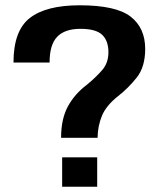

<svg xmlns="http://www.w3.org/2000/svg" viewBox="-20 -700 606 726"><path d="M211 -179H349Q349.5 -223.5 365.5 -262.2Q381.5 -301 426.5 -336.5Q465 -366.5 497 -406.8Q529 -447 529 -515Q529 -594.5 473.8 -637.2Q418.5 -680 281.5 -680Q154.5 -680 92.8 -632Q31 -584 31 -463.5H167.5Q167.5 -531.5 196.5 -561.2Q225.5 -591 284 -591Q342.5 -591 366.2 -568.5Q390 -546 390 -502.5Q390 -462 366.2 -434.8Q342.5 -407.5 309 -380Q262.5 -345 236.8 -297.8Q211 -250.5 211 -179ZM215 -105V6H347.5V-105Z"/></svg>

Font: Anybody Thin SemiBold
Style: Regular
Weight: 600
Version: Version 1.113;gftools[0.9.25]